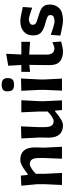

<svg xmlns="http://www.w3.org/2000/svg" viewBox="760 -1540 792 2353"><g transform="rotate(-90 1156.5 -363.0)"><path d="M66.5 0Q69 -54.5 71.2 -104.8Q73.5 -155 76.5 -217V-302Q72 -350.5 67.2 -399Q62.5 -447.5 57.5 -498L181.5 -504.5L189.5 -420H201Q226 -441 256.8 -462Q287.5 -483 317.8 -497Q348 -511 372 -511Q527 -511 527 -333.5Q527 -301 525.5 -271.2Q524 -241.5 524 -217Q527 -155 529.8 -104.5Q532.5 -54 535 0H388.5Q390.5 -54 392.5 -103.8Q394.5 -153.5 397 -210.5V-281.5Q397 -338 380.2 -366Q363.5 -394 320 -394Q302 -394 267.8 -372.5Q233.5 -351 203.5 -320.5V-210.5Q206.5 -153.5 209 -103.8Q211.5 -54 214 0Z M800.5 12.5Q646.5 12.5 646.5 -165Q646.5 -197.5 647.5 -222Q648.5 -246.5 648.5 -272Q645 -340.5 642.5 -392.2Q640 -444 637 -498L785 -502Q782.5 -447.5 780.2 -396Q778 -344.5 775.5 -287V-214.5Q775.5 -158 792.2 -130Q809 -102 852.5 -102Q870 -102 903.5 -123.5Q937 -145 966.5 -175.5V-287Q964 -344 961.8 -394Q959.5 -444 957 -498H1105Q1102.5 -443.5 1099.8 -392Q1097 -340.5 1093.5 -272V-217Q1096.5 -155 1099 -104.8Q1101.5 -54.5 1104 0H984.5L978 -83.5H967Q942 -61 912 -39Q882 -17 852.5 -2.2Q823 12.5 800.5 12.5Z M1222.5 0Q1225 -54.5 1227.5 -104.8Q1230 -155 1232.5 -217V-267Q1229 -338.5 1226.2 -391.2Q1223.5 -444 1221 -498L1371.5 -502Q1368.5 -447 1366 -393.5Q1363.5 -340 1359.5 -267V-217Q1362.5 -155 1365 -104.8Q1367.5 -54.5 1370.5 0ZM1294.5 -587.5Q1252 -587.5 1233 -605.5Q1214 -623.5 1214 -671.5Q1214 -705 1233.2 -722Q1252.5 -739 1295.5 -739Q1338.5 -739 1357.5 -720.8Q1376.5 -702.5 1376.5 -666.5Q1376.5 -622 1357.2 -604.8Q1338 -587.5 1294.5 -587.5Z M1707 12.5Q1623 12.5 1579.2 -26Q1535.5 -64.5 1535.5 -152.5Q1535.5 -211.5 1536.8 -272.5Q1538 -333.5 1538.5 -400L1453 -391V-498H1537Q1534.5 -541.5 1532.5 -579.5Q1530.5 -617.5 1528 -658.5L1674.5 -684Q1672 -634.5 1670 -591.8Q1668 -549 1665.5 -498H1821.5V-391Q1782.5 -393.5 1742.5 -396.5Q1702.5 -399.5 1664 -402V-190.5Q1664 -92.5 1742 -92.5Q1750 -92.5 1771.8 -99.8Q1793.5 -107 1816.5 -117L1825 -10.5Q1804.5 -4 1780.8 1.2Q1757 6.5 1736.8 9.5Q1716.5 12.5 1707 12.5Z M2078.5 12.5Q2060 12.5 2030 7.5Q2000 2.5 1965.2 -5Q1930.5 -12.5 1897.5 -20L1906 -137Q1959 -118.5 2005 -104.8Q2051 -91 2069.5 -91Q2101.5 -92.5 2125.2 -101.2Q2149 -110 2149 -144Q2149 -167 2124.2 -179Q2099.5 -191 2036 -207.5Q1972 -224.5 1935.8 -255.5Q1899.5 -286.5 1899.5 -353.5Q1899.5 -428 1947.2 -469.2Q1995 -510.5 2075 -510.5Q2094.5 -510.5 2125.8 -505.2Q2157 -500 2190 -492.5Q2223 -485 2248 -479L2239.5 -364.5Q2209 -376 2179.2 -385.5Q2149.5 -395 2127.8 -400.8Q2106 -406.5 2099 -406.5Q2074.5 -405 2052 -394.5Q2029.5 -384 2029.5 -357.5Q2029.5 -335.5 2046.8 -322Q2064 -308.5 2121.5 -292.5Q2173.5 -278 2208.2 -262Q2243 -246 2260.5 -219.8Q2278 -193.5 2278 -148.5Q2278 -76.5 2231 -32Q2184 12.5 2078.5 12.5Z"/></g></svg>

Font: Commissioner Loud SemiBold
Style: Regular
Weight: 600
Designer: Kostas Bartsokas
Foundry: Kostas Bartsokas
Version: Version 1.000; ttfautohint (v1.8.3)